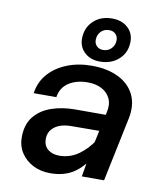

<svg xmlns="http://www.w3.org/2000/svg" viewBox="-90 -892 831 978"><g transform="rotate(10 325.0 -403.5)"><path d="M398 0 418 -117 467 -346Q476 -386 462 -415.5Q448 -445 417.5 -461Q387 -477 345 -477Q288 -477 248 -451.5Q208 -426 200 -375H83Q91 -433 127.5 -475Q164 -517 222 -540.5Q280 -564 351 -564Q432 -564 489.5 -535.5Q547 -507 572 -454.5Q597 -402 582 -331L513 0ZM236 12Q186 12 147 -8Q108 -28 85 -63Q62 -98 62 -144Q62 -209 94.5 -250Q127 -291 182.5 -310.5Q238 -330 308 -330H477L459 -244L302 -243Q247 -243 215.5 -219.5Q184 -196 184 -156Q184 -122 206.5 -103Q229 -84 266 -84Q319 -84 363 -114Q407 -144 442 -197L439 -110Q401 -48 353 -18Q305 12 236 12ZM386 -592Q338 -592 307.5 -620Q277 -648 277 -691Q277 -747 314.5 -783Q352 -819 411 -819Q461 -819 492 -791Q523 -763 523 -719Q523 -663 484.5 -627.5Q446 -592 386 -592ZM392 -653Q418 -653 435 -670.5Q452 -688 452 -714Q452 -733 439.5 -745.5Q427 -758 407 -758Q380 -758 363.5 -740.5Q347 -723 347 -697Q347 -678 359.5 -665.5Q372 -653 392 -653Z"/></g></svg>

Font: Azeret Mono Thin Medium
Style: Italic
Weight: 500
Italic angle: -12°
Version: Version 1.002